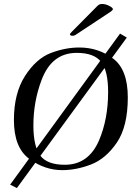

<svg xmlns="http://www.w3.org/2000/svg" viewBox="-20 -846 689 966"><path d="M50 -242Q50 -377 106 -464Q162 -551 235 -579Q308 -607 379 -607Q475 -607 549 -551.5Q623 -496 623 -356Q623 -209 567.5 -128Q512 -47 438 -18.5Q364 10 293 10Q205 10 127.5 -46.5Q50 -103 50 -242ZM478 -139Q524 -247 524 -383Q524 -490 488.5 -535Q453 -580 366 -580Q240 -580 189 -443Q148 -335 148 -215Q148 -110 182.5 -63.5Q217 -17 306 -17Q425 -17 478 -139ZM584 -677 618 -657 65 100 31 83ZM332 -673Q332 -677 341 -686Q350 -695 352 -697L459 -805Q471 -818 477 -822Q483 -826 494 -826Q511 -826 529.5 -816.5Q548 -807 548 -800Q548 -796 538 -788L367 -675Q355 -666 346 -666Q332 -666 332 -673Z"/></svg>

Font: Unna
Style: Italic
Weight: 400
Italic angle: -8.05°
Designer: Jorge de Buen Unna
Foundry: Omnibus-Type
Version: Version 2.008